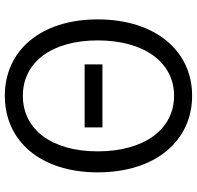

<svg xmlns="http://www.w3.org/2000/svg" viewBox="-30 -754 798 777"><g transform="rotate(-90 368.5 -366.0)"><path d="M241 -350H496V-422H241ZM369 13C550 13 678 -135 678 -369C678 -602 550 -745 369 -745C187 -745 59 -602 59 -369C59 -135 187 13 369 13ZM369 -60C233 -60 144 -181 144 -369C144 -556 233 -672 369 -672C504 -672 593 -556 593 -369C593 -181 504 -60 369 -60Z"/></g></svg>

Font: Noto Sans CJK HK DemiLight
Style: Regular
Weight: 350
Designer: Ryoko NISHIZUKA 西塚涼子 (kana, bopomofo & ideographs); Paul D. Hunt (Latin, Greek & Cyrillic); Sandoll Communications 산돌커뮤니
Foundry: Adobe
Version: Version 2.004;hotconv 1.0.118;makeotfexe 2.5.65603